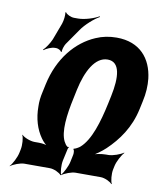

<svg xmlns="http://www.w3.org/2000/svg" viewBox="-91 -886 834 986"><g transform="rotate(10 326.0 -393.5)"><path d="M633 -378 642 -420C652 -464 654 -504 650 -541C638 -642 577 -720 454 -720C416 -720 380 -713 346 -698C248 -656 166 -560 136 -420L127 -378C121 -352 118 -327 119 -302C119 -239 136 -185 165 -144C175 -129 193 -111 205 -105L207 -108C195 -115 173 -119 154 -119H131C108 -119 74 -133 64 -145L63 -143C70 -130 73 -93 68 -69L64 -50C59 -26 40 11 27 24V26C42 14 78 0 99 0H232C253 0 283 14 292 26L295 24C289 11 286 -26 291 -50L305 -114C305 -116 308 -120 309 -121V-125C307 -123 304 -122 302 -124C294 -129 289 -137 283 -148C259 -196 269 -282 290 -378L299 -421C320 -519 362 -601 428 -601C494 -601 499 -520 478 -421L469 -378C448 -280 419 -182 368 -137C362 -131 340 -119 335 -120L334 -116C339 -115 340 -97 338 -88L330 -50C325 -26 306 11 294 24V26C309 14 345 0 366 0H497C518 0 548 14 557 26L559 24C552 11 548 -26 553 -50L557 -69C562 -93 582 -130 595 -143L594 -145C578 -133 539 -119 516 -119H504C480 -119 446 -113 428 -104L429 -101C448 -109 481 -133 501 -152C560 -208 612 -280 633 -378ZM165 -742 132 -654C123 -633 104 -604 92 -594L94 -591C106 -601 133 -613 150 -613H158C167 -613 183 -605 184 -598L189 -600C186 -607 194 -631 201 -642L258 -724C280 -757 324 -795 350 -809L349 -813C325 -798 275 -782 242 -782H220C204 -782 180 -793 175 -803L171 -801C175 -791 171 -759 165 -742Z"/></g></svg>

Font: Asimov
Style: EdgeExtremeIt
Weight: 500
Designer: Google
Version: Version 2.000980: 2014